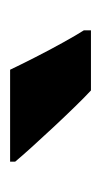

<svg xmlns="http://www.w3.org/2000/svg" viewBox="70 -876 200 380"><g transform="rotate(-90 170.0 -686.0)"><path d="M222 -766Q231 -747 246 -717.5Q261 -688 276 -661Q291 -634 300 -620V-606H181Q169 -617 149.5 -637Q130 -657 108.5 -680Q87 -703 68.5 -723.5Q50 -744 40 -756V-766Z"/></g></svg>

Font: Noto Sans Thai Looped ExtraCondensed Black
Style: Regular
Weight: 900
Width: 2
Designer: Sasikarn Vongin, Ben Mitchell
Foundry: The Fontpad Ltd
Version: Version 1.001; ttfautohint (v1.8.4.7-5d5b)